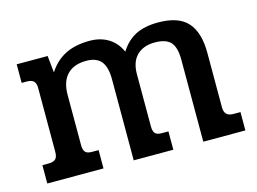

<svg xmlns="http://www.w3.org/2000/svg" viewBox="-74 -622 1004 749"><g transform="rotate(-15 428.0 -247.5)"><path d="M33 -74H58Q78 -74 86.5 -82.5Q95 -91 95 -111V-369Q95 -388 86.5 -396.5Q78 -405 58 -405H38V-480H163L170 -412Q197 -454 237.5 -474.5Q278 -495 336 -495Q380 -495 412 -475Q444 -455 460 -418Q485 -458 521.5 -476.5Q558 -495 613 -495Q695 -495 731.5 -454Q768 -413 768 -331V-111Q768 -92 777 -83Q786 -74 805 -74H833V0H663V-331Q663 -381 644 -402Q625 -423 580 -423Q534 -423 507.5 -397Q481 -371 481 -321V-111Q481 -91 488.5 -82.5Q496 -74 515 -74H542V0H382V-328Q382 -377 363 -400Q344 -423 303 -423Q253 -423 226 -395Q199 -367 199 -313V-111Q199 -91 206.5 -82.5Q214 -74 233 -74H260V0H33Z"/></g></svg>

Font: Pridi
Style: Regular
Weight: 400
Designer: Katatrad Team
Foundry: CadsonDemak
Version: Version 1.001